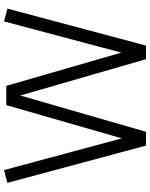

<svg xmlns="http://www.w3.org/2000/svg" viewBox="88 -856 768 984"><g transform="rotate(-90 472.0 -364.0)"><path d="M694.3 -126 854.5 -727.5 919.9 -710 730.5 0H660.6L474.6 -644Q375.5 -299.3 288.6 0H217.8L26.9 -710L92.3 -727.5L254.9 -123.5Q257.3 -132.3 425.3 -715.8H523.9Z"/></g></svg>

Font: AnjaliOldLipi
Style: Regular
Weight: 400
Designer: Kevin & Siji
Foundry: Core : Kevin & Siji
Modification : Hiran Venugopalan
Opentype mlm2 support: Rajeesh Nambiar
New Feature Table : Santhosh
Version: Version 7.1.0+20221109